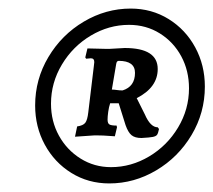

<svg xmlns="http://www.w3.org/2000/svg" viewBox="-20 -731 498 448"><path d="M285 -711Q334 -711 373.5 -686.5Q413 -662 435.5 -620.5Q458 -579 458 -529Q458 -468 427 -416Q396 -364 344.5 -333.5Q293 -303 235 -303Q186 -303 146.5 -327.5Q107 -352 84.5 -393.5Q62 -435 62 -485Q62 -546 93 -598Q124 -650 175.5 -680.5Q227 -711 285 -711ZM239 -341Q286 -341 328 -366Q370 -391 395.5 -433.5Q421 -476 421 -525Q421 -566 403 -599.5Q385 -633 353 -653Q321 -673 281 -673Q234 -673 192 -648Q150 -623 124.5 -580.5Q99 -538 99 -489Q99 -448 117.5 -414.5Q136 -381 168 -361Q200 -341 239 -341ZM186 -469 199 -577 200 -586Q200 -595 192 -595L181 -594L179 -597L184 -618L226 -617H236L271 -619Q348 -619 348 -570Q348 -527 299 -502L318 -464Q331 -434 348 -434L351 -430Q349 -420 346.5 -416.5Q344 -413 336.5 -411.5Q329 -410 310 -409Q295 -409 287 -415.5Q279 -422 273 -439L257 -490H237Q234 -481 232.5 -470Q231 -459 231 -452Q231 -443 235.5 -440.5Q240 -438 252 -438L253 -434L248 -413Q244 -413 232.5 -414Q221 -415 210 -415H199L155 -412L160 -436Q174 -438 179 -444.5Q184 -451 186 -469ZM241 -522Q246 -522 252.5 -521Q259 -520 266 -520Q295 -529 295 -561Q295 -589 257 -589Q252 -589 251 -581Z"/></svg>

Font: Alegreya
Style: Bold Italic
Weight: 700
Italic angle: -7°
Designer: Juan Pablo del Peral
Foundry: Huerta Tipografica
Version: Version 2.007; ttfautohint (v1.6)